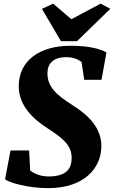

<svg xmlns="http://www.w3.org/2000/svg" viewBox="-20 -1003 615 1035"><path d="M7.3 -36.6C29.3 -18.6 130.4 11.2 239.7 11.2C435.1 11.2 526.4 -98.1 526.4 -215.8C526.4 -314 456.1 -382.3 374 -434.1C278.8 -494.1 235.8 -537.1 235.8 -607.9C235.8 -659.2 266.1 -694.8 336.9 -694.8C371.6 -694.8 396.5 -686 419.4 -669.4L434.1 -572.8H527.3L553.7 -720.2C522.5 -738.3 464.8 -756.3 358.9 -756.3C198.2 -756.3 81.1 -679.7 81.1 -538.1C81.1 -436.5 153.3 -364.3 239.7 -309.1C330.6 -251 366.2 -213.4 366.2 -150.9C366.2 -95.7 339.8 -51.8 242.2 -51.8C198.7 -51.8 166.5 -65.9 142.6 -84L137.2 -191.9H36.6ZM308.6 -780.8H395L574.7 -955.6L522.5 -983.4L364.7 -899.4L266.6 -983.4L206.1 -955.1Z"/></svg>

Font: Merriweather
Style: Heavy Italic
Weight: 900
Italic angle: -7.5°
Designer: Eben Sorkin
Foundry: Eben Sorkin
Version: Version 1.001